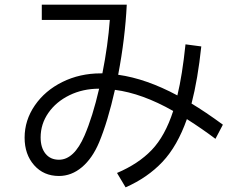

<svg xmlns="http://www.w3.org/2000/svg" viewBox="-20 -776 1040 827"><path d="M908 -178Q851 -221 785 -263Q744 -147 680 -79Q616 -11 521 31L484 -31Q576 -70 633.5 -130Q691 -190 726 -298Q592 -374 475 -389Q444 -252 407 -163Q378 -94 333 -56Q288 -18 234 -18Q168 -18 127 -64.5Q86 -111 86 -183Q86 -258 130 -322Q174 -386 249 -423Q324 -460 414 -460H421Q445 -581 453 -690H160V-756H526Q519 -611 489 -454Q610 -437 744 -365Q765 -451 779 -585L847 -576Q832 -434 805 -330Q865 -294 940 -239ZM407 -394Q337 -394 279.5 -366Q222 -338 188.5 -290Q155 -242 155 -184Q155 -140 176 -114Q197 -88 234 -88Q299 -88 344 -192Q379 -273 407 -394Z"/></svg>

Font: PlemolJP35 Console
Style: Regular
Weight: 400
Version: v2.0.3; ttfautohint (v1.8.4.7-5d5b-dirty) -l 6 -r 45 -G 200 